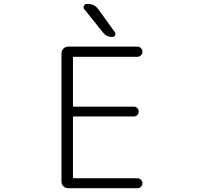

<svg xmlns="http://www.w3.org/2000/svg" viewBox="-20 -995 1040 993"><path d="M362.3 -701.2Q357.4 -701.2 357.4 -697.3V-447.3Q357.4 -443.4 362.3 -443.4H671.9Q682.6 -443.4 689.9 -436Q697.3 -428.7 697.3 -418Q697.3 -407.2 689.9 -399.9Q682.6 -392.6 671.9 -392.6H362.3Q357.4 -392.6 357.4 -388.7V-78.1Q357.4 -73.2 362.3 -73.2H690.4Q701.2 -73.2 709 -65.4Q716.8 -57.6 716.8 -47.4Q716.8 -37.1 709 -29.3Q701.2 -21.5 690.4 -21.5H333Q318.4 -21.5 308.1 -31.7Q297.9 -42 297.9 -56.6V-718.8Q297.9 -733.4 308.1 -743.7Q318.4 -753.9 333 -753.9H690.4Q701.2 -753.9 709 -746.1Q716.8 -738.3 716.8 -727.5Q716.8 -716.8 709 -709Q701.2 -701.2 690.4 -701.2ZM434.6 -974.6Q468.8 -974.6 489.3 -946.3L574.2 -828.1Q577.1 -824.2 577.1 -819.3Q577.1 -815.4 575.2 -812.5Q571.3 -803.7 561.5 -803.7Q531.2 -803.7 512.7 -827.1L416 -947.3Q412.1 -952.1 412.1 -958Q412.1 -960.9 414.1 -964.8Q418.9 -974.6 428.7 -974.6Z"/></svg>

Font: Gen Jyuu Gothic L Monospace Light
Style: Regular
Weight: 300
Designer: [Source Han Sans]
Ryoko NISHIZUKA  (kana & ideographs); Paul D. Hunt (Latin, Greek & Cyrillic); Wenlong ZHANG  (bopomofo
Version: Version 1.002.20150607